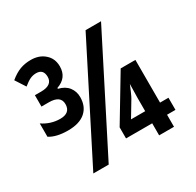

<svg xmlns="http://www.w3.org/2000/svg" viewBox="-156 -897 1092 1071"><g transform="rotate(-30 390.0 -361.5)"><path d="M165 -723.1Q219.7 -723.1 253.9 -692.4Q289.1 -662.1 289.1 -610.8Q289.1 -538.1 216.8 -513.2V-507.8Q258.8 -498 280.3 -470.5Q301.8 -442.9 301.8 -405.8Q301.8 -345.7 263.2 -311.8Q224.6 -277.8 150.4 -277.8Q76.2 -277.8 32.7 -305.2V-391.1Q85 -356 145 -356Q210.9 -356 210.9 -413.1Q210.9 -467.8 135.7 -467.8H87.9V-541H128.9Q165 -541 183.1 -554.7Q201.2 -568.4 201.2 -593.8Q201.2 -644 154.8 -644Q133.8 -644 115.2 -635.3Q96.7 -626.5 71.8 -606L29.8 -670.9Q64 -699.2 95.9 -711.2Q127.9 -723.1 165 -723.1ZM251 0H151.9L514.2 -713.9H613.8ZM671.9 -156.2H726.1V-78.1H671.9V-0.5H576.2V-78.1H407.7V-149.4L577.1 -431.2H671.9ZM576.2 -156.2V-239.3L578.1 -330.6Q573.2 -317.4 561 -289.8Q548.8 -262.2 543.9 -254.4L484.9 -156.2Z"/></g></svg>

Font: Open Sans Hebrew Condensed
Style: Bold
Weight: 700
Width: 3
Foundry: Ascender Corporation, Yanek Iontef
Version: Version 2.001;PS 002.001;hotconv 1.0.70;makeotf.lib2.5.58329